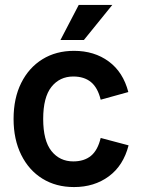

<svg xmlns="http://www.w3.org/2000/svg" viewBox="-20 -747 572 778"><path d="M280 11Q207 11 152 -23Q97 -57 66 -119.5Q35 -182 35 -265Q35 -349 66 -411Q97 -473 152 -507Q207 -541 280 -541Q362 -541 420.5 -498Q479 -455 500 -374L388 -343Q376 -392 348.5 -414.5Q321 -437 277 -437Q222 -437 188.5 -395Q155 -353 155 -265Q155 -177 188.5 -135Q222 -93 277 -93Q321 -93 348.5 -115.5Q376 -138 388 -188L501 -158Q480 -76 421 -32.5Q362 11 280 11ZM320 -585H225L299 -727H435Z"/></svg>

Font: Radio Canada Big Medium
Style: Regular
Weight: 500
Designer: Étienne Aubert Bonn
Foundry: Coppers and Brasses
Version: Version 1.001